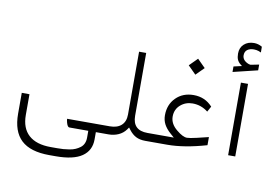

<svg xmlns="http://www.w3.org/2000/svg" viewBox="-101 -992 1930 1377"><g transform="rotate(10 864.0 -303.5)"><path d="M671.4 0H650.4H635.7V14.6V53.2Q635.7 133.8 573.2 177Q510.7 220.2 382.3 220.2H335.4Q196.8 220.2 130.1 157.7Q63.5 95.2 63.5 -33.7V-185.5L119.6 -185.1V-34.2Q119.6 62 174.8 111.8Q230 161.6 335.4 161.6H382.3Q406.7 161.6 427.2 160.2Q447.8 158.7 471.7 154.8Q495.6 150.9 513.9 142.8Q532.2 134.8 548.1 122.8Q564 110.8 572.3 92.3Q580.6 73.7 580.6 49.8V14.6V0H565.9H442.4Q429.2 0 420.4 -32.2Q416 -48.8 416 -58.6H671.4Q684.1 -58.6 684.1 -32.7V-27.3Q684.1 0 671.4 0Z M1003.4 0H996.1Q955.1 0 927.2 -14.4Q899.4 -28.8 877 -58.1L864.7 -74.2L853.5 -58.1Q832.5 -29.3 799.3 -14.6Q766.1 0 728 0H672.4Q659.7 0 659.7 -27.3V-32.7Q659.7 -58.6 671.9 -58.6H727.1Q781.2 -58.6 811 -85.9Q840.8 -113.3 840.8 -164.6V-622.1H892.6V-164.6Q892.6 -58.6 1001 -58.6H1003.4Q1015.6 -58.6 1015.6 -32.7V-27.3Q1015.6 -16.1 1012.5 -8.1Q1009.3 0 1003.4 0Z M1208.5 -587.9 1266.6 -646 1324.7 -587.9 1266.6 -529.8ZM1003.4 -58.6H1154.3H1192.9L1164.1 -84Q1133.3 -111.3 1117.9 -140.6Q1102.5 -169.9 1102.5 -205.6Q1102.5 -283.7 1152.6 -333.7Q1202.6 -383.8 1281.2 -383.8Q1364.3 -383.8 1418.5 -323.7L1396.5 -283.7Q1346.7 -323.2 1283.7 -323.2Q1232.9 -323.2 1195.8 -290.8Q1158.7 -258.3 1158.7 -206.1Q1158.7 -152.3 1210.4 -111.3Q1255.9 -73.7 1286.1 -73.7Q1304.7 -73.7 1355 -85.4L1440.4 -106V-46.9Q1278.8 0 1154.8 0H1003.9Q991.2 0 991.2 -27.3V-32.7Q991.2 -58.6 1003.4 -58.6Z M1598.6 -530.5H1650.4V-1.9H1598.6ZM1573.7 -658.2Q1556.6 -671.9 1549.3 -689Q1542 -706.1 1542 -732.4Q1542 -775.4 1570.1 -801Q1598.1 -826.7 1642.6 -826.7Q1672.9 -826.7 1701.7 -810.1L1702.1 -768.1Q1692.9 -772.9 1684.3 -775.6Q1675.8 -778.3 1667 -779.8Q1658.2 -781.2 1649.4 -781.2Q1620.1 -781.2 1601.8 -767.8Q1583.5 -754.4 1583.5 -726.1Q1584.5 -688.5 1631.3 -670.9Q1638.7 -668.5 1643.6 -668.5Q1646 -668.5 1648.9 -669.4Q1650.4 -669.4 1705.1 -680.7V-638.7L1525.9 -595.2V-635.3L1570.3 -645.5L1585.4 -648.9Z"/></g></svg>

Font: Shabnam Thin FD
Style: Thin-FD
Weight: 100
Foundry: DejaVu fonts team - Redesigned by Saber Rastikerdar - Based on Vazir font
Version: Version 5.0.0